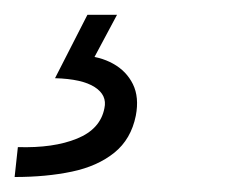

<svg xmlns="http://www.w3.org/2000/svg" viewBox="-74 -20 319 260"><path d="M-54.2 219.7 -49.8 179.2Q-1.5 180.7 30.3 167.7Q62 154.8 67.4 126.5Q71.3 108.9 54.2 97.9Q37.1 86.9 0.5 85.9L44.4 0H84.5L42.5 78.6L37.6 55.2Q61 56.2 79.1 66.2Q97.2 76.2 106 94Q114.7 111.8 109.9 136.7Q103.5 168.5 80.8 186.8Q58.1 205.1 23.4 212.4Q-11.2 219.7 -54.2 219.7Z"/></svg>

Font: Reddit Sans Light
Style: Italic
Weight: 300
Italic angle: -11.25°
Designer: Stephen Hutchings
Version: Version 1.013